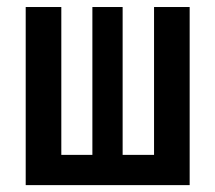

<svg xmlns="http://www.w3.org/2000/svg" viewBox="-20 -538 626 558"><path d="M427.7 0V-517.6H531.2V0ZM75.2 0V-87.9H513.2V0ZM54.7 0V-517.6H158.2V0ZM248.5 0V-517.6H336.4V0Z"/></svg>

Font: Cascadia Mono
Style: Regular
Weight: 400
Monospace: yes
Designer: Aaron Bell
Foundry: Saja Typeworks
Version: Version 2404.023